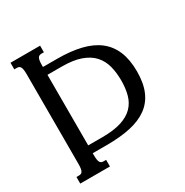

<svg xmlns="http://www.w3.org/2000/svg" viewBox="-165 -850 950 985"><g transform="rotate(-30 310.0 -358.0)"><path d="M72.8 -624.5Q72.8 -640.6 71 -650.9Q69.3 -661.1 65.9 -666.7Q62.5 -672.4 57.4 -674.6Q52.2 -676.8 44.9 -676.8H30.3V-715.8H205.6V-676.8H191.4Q184.1 -676.8 179 -674.6Q173.8 -672.4 170.4 -666.7Q167 -661.1 165.3 -650.9Q163.6 -640.6 163.6 -624.5V-613.8H247.6Q327.1 -613.8 387.7 -599.1Q448.2 -584.5 488.8 -553Q529.3 -521.5 549.8 -472.2Q570.3 -422.9 570.3 -353.5Q570.3 -284.2 549.8 -236.3Q529.3 -188.5 488.5 -158.9Q447.8 -129.4 387.5 -116.2Q327.1 -103 247.6 -103H163.6V-91.3Q163.6 -75.2 165.3 -64.9Q167 -54.7 170.4 -49.1Q173.8 -43.5 179 -41.3Q184.1 -39.1 191.4 -39.1H206.1V0H30.3V-39.1H44.9Q52.2 -39.1 57.4 -41.3Q62.5 -43.5 65.9 -49.1Q69.3 -54.7 71 -64.9Q72.8 -75.2 72.8 -91.3ZM247.6 -149.4Q315.9 -149.4 360.4 -163.8Q404.8 -178.2 430.7 -204.8Q456.5 -231.4 466.8 -269Q477.1 -306.6 477.1 -353.5Q477.1 -400.4 466.8 -439.5Q456.5 -478.5 430.7 -507.1Q404.8 -535.6 360.4 -551.5Q315.9 -567.4 247.6 -567.4H163.6V-149.4Z"/></g></svg>

Font: Arian AMU Serif
Style: Regular
Weight: 400
Designer: Ruben Hakobyan (Tarumian)
Foundry: Ruben Hakobyan (Tarumian)
Version: Version 1.002